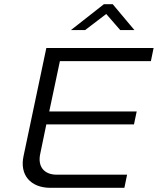

<svg xmlns="http://www.w3.org/2000/svg" viewBox="-20 -900 756 920"><path d="M202 -670 93 -153C73 -62 126 0 222 0H576L589 -63H252C192 -63 159 -101 173 -164L202 -304H622L635 -366H216L267 -607H703L716 -670ZM320 -756H388L489 -833L556 -756H624L520 -880H478Z"/></svg>

Font: LT Wave Light
Style: Italic
Weight: 300
Designer: Daniel Lyons
Version: Version 2.5 (Glyphs App)